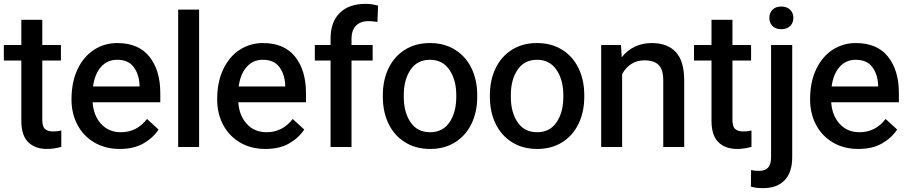

<svg xmlns="http://www.w3.org/2000/svg" viewBox="-24 -765 4726 999"><path d="M253 -81Q275 -81 295 -86V-1Q258 10 220 10Q159 10 123 -25Q87 -60 87 -137V-450H-4V-531H87V-662H196V-531H293V-450H196V-142Q196 -106 210.5 -93.5Q225 -81 253 -81Z M348 -248Q348 -339 380 -405.5Q412 -472 466 -506.5Q520 -541 586 -541Q697 -541 753.5 -470Q810 -399 810 -281V-233H458Q462 -165 501.5 -121Q541 -77 605 -77Q688 -77 741 -146L801 -91Q772 -47 722 -18.5Q672 10 599 10Q524 10 467 -23.5Q410 -57 379 -115.5Q348 -174 348 -248ZM460 -315H702V-324Q699 -380 671 -417Q643 -454 585 -454Q535 -454 502 -417.5Q469 -381 460 -315Z M903 -715H1012V0H903Z M1106 -248Q1106 -339 1138 -405.5Q1170 -472 1224 -506.5Q1278 -541 1344 -541Q1455 -541 1511.5 -470Q1568 -399 1568 -281V-233H1216Q1220 -165 1259.5 -121Q1299 -77 1363 -77Q1446 -77 1499 -146L1559 -91Q1530 -47 1480 -18.5Q1430 10 1357 10Q1282 10 1225 -23.5Q1168 -57 1137 -115.5Q1106 -174 1106 -248ZM1218 -315H1460V-324Q1457 -380 1429 -417Q1401 -454 1343 -454Q1293 -454 1260 -417.5Q1227 -381 1218 -315Z M1614 -450V-531H1696V-564Q1696 -651 1744 -698Q1792 -745 1878 -745Q1907 -745 1943 -736L1940 -651Q1914 -655 1892 -655Q1851 -655 1828 -631Q1805 -607 1805 -564V-531H1915V-450H1805V0H1696V-450Z M2213 -541Q2288 -541 2344 -506Q2400 -471 2429.5 -409.5Q2459 -348 2459 -271V-260Q2459 -183 2429.5 -121.5Q2400 -60 2344.5 -25Q2289 10 2214 10Q2139 10 2083 -25Q2027 -60 1997.5 -121.5Q1968 -183 1968 -260V-271Q1968 -348 1997.5 -409.5Q2027 -471 2082.5 -506Q2138 -541 2213 -541ZM2214 -77Q2280 -77 2315 -129Q2350 -181 2350 -260V-271Q2350 -349 2314.5 -401.5Q2279 -454 2213 -454Q2147 -454 2112 -402Q2077 -350 2077 -271V-260Q2077 -181 2112 -129Q2147 -77 2214 -77Z M2770 -541Q2845 -541 2901 -506Q2957 -471 2986.5 -409.5Q3016 -348 3016 -271V-260Q3016 -183 2986.5 -121.5Q2957 -60 2901.5 -25Q2846 10 2771 10Q2696 10 2640 -25Q2584 -60 2554.5 -121.5Q2525 -183 2525 -260V-271Q2525 -348 2554.5 -409.5Q2584 -471 2639.5 -506Q2695 -541 2770 -541ZM2771 -77Q2837 -77 2872 -129Q2907 -181 2907 -260V-271Q2907 -349 2871.5 -401.5Q2836 -454 2770 -454Q2704 -454 2669 -402Q2634 -350 2634 -271V-260Q2634 -181 2669 -129Q2704 -77 2771 -77Z M3104 -531H3207L3211 -467Q3239 -503 3279 -522Q3319 -541 3367 -541Q3448 -541 3492 -494.5Q3536 -448 3536 -345V0H3427V-346Q3427 -403 3403 -427Q3379 -451 3329 -451Q3290 -451 3260.5 -432Q3231 -413 3213 -379V0H3104Z M3844 -81Q3866 -81 3886 -86V-1Q3849 10 3811 10Q3750 10 3714 -25Q3678 -60 3678 -137V-450H3587V-531H3678V-662H3787V-531H3884V-450H3787V-142Q3787 -106 3801.5 -93.5Q3816 -81 3844 -81Z M4041 -731Q4070 -731 4087 -714.5Q4104 -698 4104 -672Q4104 -646 4087 -629.5Q4070 -613 4041 -613Q4012 -613 3995.5 -629.5Q3979 -646 3979 -672Q3979 -698 3995.5 -714.5Q4012 -731 4041 -731ZM3944 214Q3910 214 3883 206L3884 120Q3901 124 3926 124Q3957 124 3972.5 107Q3988 90 3988 52V-531H4098V52Q4098 131 4059 172.5Q4020 214 3944 214Z M4191 -248Q4191 -339 4223 -405.5Q4255 -472 4309 -506.5Q4363 -541 4429 -541Q4540 -541 4596.5 -470Q4653 -399 4653 -281V-233H4301Q4305 -165 4344.5 -121Q4384 -77 4448 -77Q4531 -77 4584 -146L4644 -91Q4615 -47 4565 -18.5Q4515 10 4442 10Q4367 10 4310 -23.5Q4253 -57 4222 -115.5Q4191 -174 4191 -248ZM4303 -315H4545V-324Q4542 -380 4514 -417Q4486 -454 4428 -454Q4378 -454 4345 -417.5Q4312 -381 4303 -315Z"/></svg>

Font: Freesentation 6 SemiBold
Style: Regular
Weight: 600
Designer: glyphs from Roboto by Christian Robertson / Hangul glyphs from Noto Sans CJK(Source Han Sans) by Jang Soo-young and Kang
Foundry: PT&
Version: Version 2.001